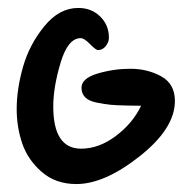

<svg xmlns="http://www.w3.org/2000/svg" viewBox="-20 -508 489 483"><path d="M177 -488Q210 -488 232 -466.5Q254 -445 254 -413Q254 -402 246 -392Q238 -382 227 -382Q221 -382 206.5 -397Q192 -412 183 -412Q151 -412 132.5 -350.5Q114 -289 114 -240Q114 -134 184 -134Q229 -134 271.5 -166Q314 -198 335 -242Q327 -242 299.5 -242.5Q272 -243 257.5 -244.5Q243 -246 223 -250Q203 -254 194 -263.5Q185 -273 185 -287Q185 -311 225.5 -323Q266 -335 308 -335Q351 -335 385.5 -316Q420 -297 420 -254Q420 -185 331.5 -115Q243 -45 172 -45Q120 -45 85 -75.5Q50 -106 36 -147Q22 -188 22 -234Q22 -284 38 -340Q54 -396 91.5 -442Q129 -488 177 -488Z"/></svg>

Font: Because We Mentor
Style: Regular
Weight: 400
Designer: Liz Wetzel, Aaron Williamson, Russ McMullin
Foundry: Red Hat
Version: Version 1.000